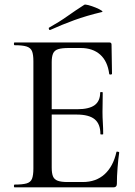

<svg xmlns="http://www.w3.org/2000/svg" viewBox="-20 -808 582 828"><path d="M469 0H43Q40 0 40 -6Q40 -12 43 -12Q77 -12 94.5 -17Q112 -22 118 -37Q124 -52 124 -81V-544Q124 -573 118 -587.5Q112 -602 94.5 -607.5Q77 -613 43 -613Q40 -613 40 -619Q40 -625 43 -625H451Q461 -625 461 -616L463 -490Q463 -487 457.5 -486.5Q452 -486 451 -489Q444 -544 412 -572.5Q380 -601 328 -601H277Q247 -601 231 -596Q215 -591 209 -577.5Q203 -564 203 -540V-85Q203 -61 208.5 -47.5Q214 -34 229 -28.5Q244 -23 271 -23H337Q394 -23 431 -56.5Q468 -90 482 -152Q482 -155 488 -154Q494 -153 494 -150Q490 -123 487 -85Q484 -47 484 -15Q484 0 469 0ZM413 -230Q413 -273 388.5 -293.5Q364 -314 310 -314H165V-337H313Q364 -337 388 -354.5Q412 -372 412 -409Q412 -411 417.5 -411Q423 -411 423 -409Q423 -378 422.5 -361Q422 -344 422 -325Q422 -302 423.5 -279Q425 -256 425 -230Q425 -228 419 -228Q413 -228 413 -230ZM197 -679Q193 -677 191 -682.5Q189 -688 192 -689Q235 -713 271 -738.5Q307 -764 343 -787Q346 -790 361 -786Q376 -782 392 -775.5Q408 -769 417 -763Q426 -757 419 -756Q352 -740 300 -721Q248 -702 197 -679Z"/></svg>

Font: Cormorant Infant Light Medium
Style: Regular
Weight: 500
Version: Version 4.001